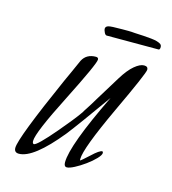

<svg xmlns="http://www.w3.org/2000/svg" viewBox="-70 -445 458 512"><g transform="rotate(15 159.0 -189.0)"><path d="M159 8Q151 8 151 -4Q151 -51 224 -201Q160 -111 135 -79Q66 6 26 6Q13 6 13 -7Q13 -34 93 -214Q97 -222 104 -238Q111 -254 121 -276Q132 -297 158 -297Q165 -297 165 -291Q165 -279 110 -170Q54 -60 54 -37Q54 -30 58 -29Q67 -29 112 -82Q128 -101 140.5 -116.5Q153 -132 162 -145Q164 -149 171 -159.5Q178 -170 188 -187L231 -257Q247 -283 262 -295.5Q277 -308 288 -308Q299 -308 299 -299Q299 -289 244 -172Q188 -52 188 -23Q188 -19 189 -19Q190 -19 212 -39Q232 -58 240 -58Q242 -56 242 -54Q242 -48 232 -37.5Q222 -27 207.5 -16.5Q193 -6 179.5 1Q166 8 159 8ZM171 -359Q167 -359 164 -365.5Q161 -372 161 -375Q161 -382 169 -384Q175 -386 207 -386Q215 -386 223.5 -386Q232 -386 242 -385Q268 -384 287.5 -382Q307 -380 315 -374Q318 -371 318 -367Q318 -359 314 -359Z"/></g></svg>

Font: Petemoss
Style: Regular
Weight: 400
Designer: Robert E. Leuschke
Foundry: Robert E. Leuschke
Version: Version 1.010; ttfautohint (v1.8.3)